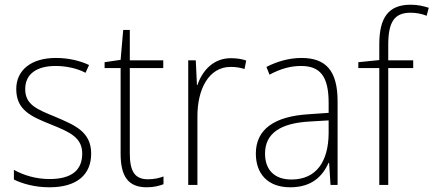

<svg xmlns="http://www.w3.org/2000/svg" viewBox="-20 -785 1840 815"><path d="M367 -133C367 -227 296 -254 215 -289C137 -321 87 -340 87 -407C87 -471 136 -505 216 -505C262 -505 310 -494 343 -476L358 -509C320 -527 272 -539 217 -539C112 -539 49 -487 49 -407C49 -317 113 -290 198 -256C277 -224 329 -201 329 -133C329 -65 287 -25 190 -25C135 -25 82 -40 39 -64V-23C73 -6 126 10 190 10C307 10 367 -44 367 -133Z M608 -24C549 -24 531 -62 531 -135V-496H673V-529H531V-658H503L492 -531L424 -521V-496H492V-133C492 -39 522 10 603 10C633 10 655 4 674 -3V-36C656 -29 634 -24 608 -24Z M960 -538C884 -538 838 -483 818 -424H816L811 -529H779V0H818V-288C817 -406 866 -501 959 -501C981 -501 1000 -498 1018 -492L1025 -528C1006 -535 983 -538 960 -538Z M1260 -539C1207 -539 1156 -524 1111 -501L1124 -468C1172 -494 1215 -505 1258 -505C1338 -505 1375 -462 1375 -349V-306L1289 -300C1147 -291 1066 -238 1066 -133C1066 -49 1115 10 1212 10C1304 10 1349 -37 1375 -94H1377L1383 0H1413V-355C1413 -484 1364 -539 1260 -539ZM1292 -269 1375 -274V-219C1374 -101 1324 -23 1217 -23C1146 -23 1105 -63 1105 -133C1105 -220 1172 -262 1292 -269Z M1734 -496V-529H1628V-595C1628 -692 1654 -731 1723 -731C1745 -731 1770 -727 1791 -718L1800 -752C1778 -759 1754 -765 1723 -765C1628 -765 1590 -709 1590 -597V-530L1501 -521V-496H1590V0H1628V-496Z"/></svg>

Font: Noto Sans Myanmar UI SemiCondensed ExtraLight
Style: Regular
Weight: 200
Width: 4
Designer: Monotype Design Team
Foundry: Monotype Imaging Inc.
Version: Version 2.103